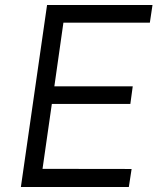

<svg xmlns="http://www.w3.org/2000/svg" viewBox="-20 -743 634 763"><path d="M63 0 167 -723H586L575.5 -653H232L196 -400H507.5L498 -330H186L149 -72L503 -71.5L492 0Z"/></svg>

Font: Public Sans Light
Style: Italic
Weight: 300
Italic angle: -8°
Designer: The Public Sans project authors (U.S. Web Design System). Libre Franklin designed by Pablo Impallari and Rodrigo Fuenzal
Version: Version 1.007; ttfautohint (v1.8.1) -l 8 -r 50 -G 200 -x 14 